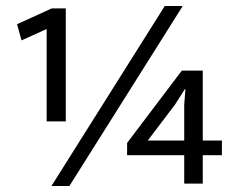

<svg xmlns="http://www.w3.org/2000/svg" viewBox="-20 -614 808 642"><path d="M152 8 531 -594H591L212 8ZM153 -586H200V-208H136V-517L52 -479L37 -533ZM588 -378H658V-144H722V-95H658V0H596V-95H405V-136ZM565 -264 474 -144H596V-264L600 -316H598Z"/></svg>

Font: Mukta Mahee
Style: Regular
Weight: 400
Designer: Shuchita Grover, Noopur Datye, Girish Dalvi, Yashodeep Gholap
Foundry: Ek Type
Version: Version 2.538;PS 1.000;hotconv 16.6.51;makeotf.lib2.5.65220;